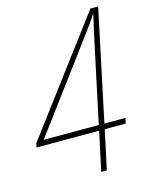

<svg xmlns="http://www.w3.org/2000/svg" viewBox="-113 -791 670 862"><g transform="rotate(-15 222.0 -360.5)"><path d="M249 0H275L314 -181H411L417 -206H319L428 -721H392L1 -200L-3 -181H288ZM37 -206 333 -604Q354 -632 367 -650Q380 -668 396 -693H398Q390 -660 383.5 -630Q377 -600 367 -554L293 -206Z"/></g></svg>

Font: Noto Sans UI SemiCondensed Thin
Style: Italic
Weight: 250
Width: 4
Italic angle: -12°
Designer: Monotype Design Team
Foundry: Monotype Imaging Inc.
Version: Version 1.901